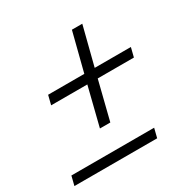

<svg xmlns="http://www.w3.org/2000/svg" viewBox="-148 -740 842 864"><g transform="rotate(-30 273.0 -307.5)"><path d="M275 -367H87L99 -415H287L338 -615H392L341 -415H529L517 -367H329L279 -167H225ZM8 -48H438L426 0H-4Z"/></g></svg>

Font: IBM Plex Serif
Style: Italic
Weight: 400
Italic angle: -14°
Designer: Mike Abbink, Paul van der Laan, Pieter van Rosmalen
Foundry: Bold Monday
Version: Version 3.001